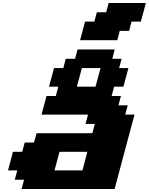

<svg xmlns="http://www.w3.org/2000/svg" viewBox="-20 -1270 1000 1290"><path d="M125 0H750Q772 -83 816.7 -250Q861.3 -417 883.8 -500H821.3L838.4 -562.5H775.9L792.5 -625H730L746.6 -687.5H809.1Q814.9 -708.5 826.2 -750.2Q837.4 -792 842.8 -812.5H780.3L796.9 -875H734.4L751 -937.5H501L484.4 -875H421.9L405.3 -812.5H342.8Q337.4 -792 326.2 -750Q314.9 -708 309.1 -687.5H371.6L355 -625H292.5Q287.1 -604 275.9 -562.3Q264.6 -520.5 258.8 -500H571.3L554.7 -437.5H617.2L600.6 -375H225.6L208.5 -312.5H146L129.4 -250H66.9Q61.5 -229 50.3 -187.3Q39.1 -145.5 33.7 -125H96.2L79.1 -62.5H141.6ZM533.7 -125H346.2Q352.1 -145.5 363 -187.3Q374 -229 379.4 -250H566.9Q561.5 -229 550.5 -187.3Q539.6 -145.5 533.7 -125ZM621.6 -687.5H496.6Q502 -708.5 513.2 -750.2Q524.4 -792 530.3 -812.5H655.3Q649.9 -792 638.7 -750.2Q627.4 -708.5 621.6 -687.5ZM518.1 -1000H768.1L784.7 -1062.5H847.2L863.8 -1125H926.3Q932.1 -1146 943.4 -1187.5Q954.6 -1229 960 -1250H710L693.4 -1187.5H630.9L613.8 -1125H551.3Q545.9 -1104 534.9 -1062.3Q523.9 -1020.5 518.1 -1000Z"/></svg>

Font: Faithful 32x
Style: BoldOblique
Weight: 400
Foundry: Faithful Resource Pack
Version: Version 1.0; January 27, 2023